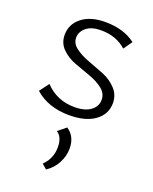

<svg xmlns="http://www.w3.org/2000/svg" viewBox="-142 -550 729 916"><g transform="rotate(20 222.5 -92.0)"><path d="M342 -116Q342 -148 314 -170Q286 -192 246 -206Q206 -220 166 -235Q126 -250 98 -278Q70 -306 70 -347Q70 -402 114 -436.5Q158 -471 232 -471Q327 -471 386 -425L355 -381Q304 -427 227 -427Q179 -427 152.5 -405.5Q126 -384 126 -353Q126 -324 154 -303Q182 -282 222 -267.5Q262 -253 302 -237Q342 -221 370 -191Q398 -161 398 -119Q398 -63 351 -28.5Q304 6 221 6Q114 6 46 -54L82 -102Q142 -39 231 -39Q284 -39 313 -60.5Q342 -82 342 -116ZM206 287 182 266Q223 225 223 169Q223 116 192 97L233 64Q278 94 278 155Q278 193 259 229Q240 265 206 287Z"/></g></svg>

Font: EauTestSC Semilight
Style: Regular
Weight: 300
Designer: Christian Thalmann (Catharsis Fonts)
Version: Version 0.001;PS 000.001;hotconv 1.0.88;makeotf.lib2.5.64775